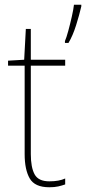

<svg xmlns="http://www.w3.org/2000/svg" viewBox="-20 -780 363 810"><path d="M188 -15Q209 -15 225.5 -18Q242 -21 255 -27V-2Q241 3 225.5 6.5Q210 10 188 10Q127 10 105.5 -27Q84 -64 84 -130V-503H14V-524L82 -528L89 -658H110V-528H255V-503H110V-130Q110 -74 126 -44.5Q142 -15 188 -15ZM323 -753Q315 -718 301 -673.5Q287 -629 269 -599H254V-607Q260 -620 268 -649.5Q276 -679 283 -710Q290 -741 292 -760H323Z"/></svg>

Font: Noto Sans Lao Looped SemiCondensed Thin
Style: Regular
Weight: 100
Width: 4
Designer: Mark Frömberg, Ben Mitchell
Foundry: The Fontpad Ltd
Version: Version 1.002; ttfautohint (v1.8.4.7-5d5b)